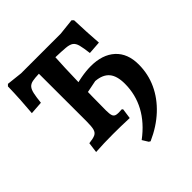

<svg xmlns="http://www.w3.org/2000/svg" viewBox="-224 -803 1142 1142"><g transform="rotate(-45 346.5 -232.0)"><path d="M111.8 4.5 120.3 -61.1Q156 -65 173 -73Q189.9 -81 195.3 -101.9Q200.7 -122.9 200.7 -165.2L200.3 -565.5Q165.5 -564.4 145 -560.3Q124.6 -556.1 113.5 -543.2Q102.5 -530.4 96.9 -504.7Q91.3 -479 86.7 -435L4.9 -429.2Q9 -473.6 12.4 -531.2Q15.8 -588.9 16.8 -642.4L27.6 -653.1L126.8 -642.1H461.2L562.4 -653.1L573.2 -642.4Q574.8 -594 577.6 -539.3Q580.5 -484.6 583.7 -444L502 -438.2Q496.3 -485.5 489.7 -511.2Q483 -536.9 468 -547.8Q452.9 -558.6 422.7 -561.2Q392.4 -563.9 339.1 -565.5Q337 -531.9 334.9 -480.2Q332.8 -428.5 331.4 -367.3Q330.1 -306.2 329.1 -244.1Q328 -182 328 -128.2Q328 -98.8 333.1 -84.9Q338.2 -71 353.6 -67.8Q369 -64.6 399.8 -67.3L405 -60.6L396 2.9Q358.2 1.5 324.9 0.7Q291.7 0 258.6 0Q218.8 0 184.3 1Q149.8 2 111.8 4.5ZM386 188.5 376.3 182.6 353.6 145.8Q436.7 83.6 478.5 6.1Q520.2 -71.4 520.2 -161.8Q520.2 -227.4 492.8 -260.1Q465.3 -292.9 406.5 -297.8L267.4 -270.1V-345Q319.2 -362.3 365 -370.8Q410.9 -379.3 449.9 -379.3Q548 -379.3 603.7 -328.5Q659.4 -277.7 659.4 -184.4Q659.4 -104.5 627 -34.1Q594.6 36.2 533.5 93.2Q472.4 150.2 386 188.5Z"/></g></svg>

Font: Alegreya
Style: Regular
Weight: 400
Designer: Juan Pablo del Peral
Foundry: Huerta Tipografica
Version: Version 2.009